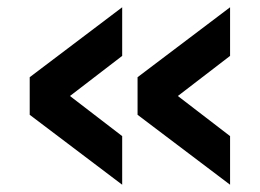

<svg xmlns="http://www.w3.org/2000/svg" viewBox="-20 -554 714 528"><path d="M612.7 -46 358.3 -238.3V-341.7L612.7 -534V-400.3L418.7 -251.3V-328.7L612.7 -179.7ZM316 -46 61.7 -238.3V-341.7L316 -534V-400.3L122 -251.3V-328.7L316 -179.7Z"/></svg>

Font: Murecho Thin
Style: Regular
Weight: 100
Designer: Neil Summerour
Foundry: Positype
Version: Version 1.010